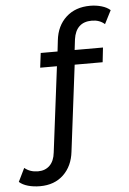

<svg xmlns="http://www.w3.org/2000/svg" viewBox="-154 -793 700 1038"><g transform="rotate(-5 196.0 -274.0)"><path d="M-91.8 167 -56.2 94.2Q-26.4 119.1 17.1 119.1Q56.2 119.1 80.6 95Q105 70.8 109.9 25.9L168 -438H77.1L86.9 -517.1H178.2L185.1 -577.1Q193.8 -655.3 244.4 -701.7Q294.9 -748 375 -748Q407.2 -748 436.5 -739.5Q465.8 -731 483.9 -714.8L446.8 -642.1Q418.9 -667 377 -667Q334 -667 309.1 -643.6Q284.2 -620.1 277.8 -574.2L271 -517.1H424.8L416 -438H264.2L206.1 28.8Q197.3 106.9 148.2 153.6Q99.1 200.2 21 200.2Q-14.2 200.2 -44.2 191.7Q-74.2 183.1 -91.8 167Z"/></g></svg>

Font: Montserrat Medium
Style: Regular
Weight: 500
Designer: Julieta Ulanovsky
Foundry: Julieta Ulanovsky
Version: Version 7.200